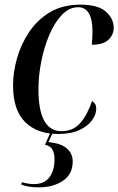

<svg xmlns="http://www.w3.org/2000/svg" viewBox="-20 -565 508 824"><path d="M229 10Q140 10 88 -41Q36 -92 36 -199Q36 -253 52.5 -313Q69 -373 104 -426Q139 -479 193.5 -512Q248 -545 325 -545Q401 -545 434.5 -515Q468 -485 468 -446Q468 -416 445.5 -394.5Q423 -373 374 -373Q375 -385 376 -400Q377 -415 377 -432Q376 -534 315 -534Q277 -534 245.5 -501Q214 -468 191.5 -415Q169 -362 157 -300.5Q145 -239 145 -182Q145 -2 244 -2Q293 -2 323.5 -36Q354 -70 375 -131Q383 -127 388 -119Q393 -111 393 -98Q393 -74 375 -49Q357 -24 321 -7Q285 10 229 10ZM148 239Q122 239 104.5 236Q87 233 71 227L74 217Q101 225 126 225Q170 225 192 196Q214 167 214 119Q214 93 205 77Q196 61 173 56L199 -2H209L188 45Q242 50 267 72Q292 94 292 128Q292 183 250 211Q208 239 148 239Z"/></svg>

Font: Noto Serif Display SemiCondensed Medium
Style: Italic
Weight: 500
Width: 4
Italic angle: -12°
Designer: Monotype Design Team
Foundry: Monotype Imaging Inc.
Version: Version 2.009